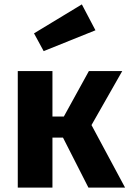

<svg xmlns="http://www.w3.org/2000/svg" viewBox="-20 -855 590 875"><path d="M353 -835 415 -717 179 -622 135 -703ZM537 -531 397 -285 550 0H383L267 -228H219V0H61V-531H219V-324H271L385 -531Z"/></svg>

Font: Fira Sans
Style: Bold
Weight: 700
Designer: bBox Type GmbH & Carrois Corporate GbR & Edenspiekermann AG
Foundry: bBox Type GmbH & Carrois Corporate GbR & Edenspiekermann AG
Version: Version 4.301;PS 004.301;hotconv 1.0.88;makeotf.lib2.5.64775